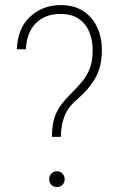

<svg xmlns="http://www.w3.org/2000/svg" viewBox="-20 -741 474 764"><path d="M186.5 -196.3Q186.5 -252 203.1 -289.3Q219.7 -326.7 260.3 -366.2Q287.6 -393.1 307.4 -417.2Q327.1 -441.4 337.9 -470Q348.6 -498.5 348.6 -541Q348.6 -583 334.5 -615.7Q320.3 -648.4 292 -667Q263.7 -685.5 221.2 -685.5Q157.7 -685.5 121.3 -647.2Q85 -608.9 83 -544.9H46.9Q50.3 -629.4 100.3 -675Q150.4 -720.7 221.2 -720.7Q274.4 -720.7 310.8 -697.3Q347.2 -673.8 366.2 -633.3Q385.3 -592.8 385.3 -541Q385.3 -476.1 359.1 -430.2Q333 -384.3 279.8 -338.9Q247.6 -310.5 234.9 -273.9Q222.2 -237.3 222.2 -196.3ZM206.5 -59.6Q219.7 -59.6 228.5 -50.3Q237.3 -41 237.3 -27.8Q237.3 -14.6 228.5 -5.6Q219.7 3.4 206.5 3.4Q192.9 3.4 184.3 -5.6Q175.8 -14.6 175.8 -27.8Q175.8 -41 184.3 -50.3Q192.9 -59.6 206.5 -59.6Z"/></svg>

Font: Robert Sans ExtraLight
Style: Regular
Weight: 250
Designer: Christian Robertson (extended by Adam Twardoch)
Foundry: Google
Version: Version 12.135;April 2, 2019;FontCreator 11.5.0.2425 64-bit;